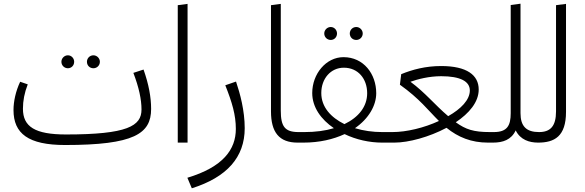

<svg xmlns="http://www.w3.org/2000/svg" viewBox="-20 -771 3161 1038"><path d="M347 -402C366 -402 381 -417 381 -437C381 -456 366 -472 347 -472C328 -472 312 -456 312 -437C312 -417 328 -402 347 -402ZM485 -402C504 -402 520 -417 520 -437C520 -456 504 -472 485 -472C465 -472 450 -456 450 -437C450 -417 465 -402 485 -402ZM756 -395 701 -377C731 -299 745 -233 745 -179C745 -90 669 -44 337 -44C169 -44 104 -86 104 -183C104 -226 112 -269 130 -315L89 -329C65 -278 53 -223 53 -176C53 -49 133 13 332 13C705 13 797 -48 797 -182C797 -246 784 -316 756 -395Z M994 0V-750L941 -743V0Z M1017 247C1207 187 1303 79 1303 -78C1303 -173 1278 -265 1256 -330L1198 -310C1235 -217 1255 -149 1255 -74C1255 37 1186 132 993 190Z M1445 -169C1445 -56 1489 0 1589 0L1609 -29L1594 -57C1520 -57 1498 -87 1498 -173V-750L1445 -743Z M1768 -555C1787 -555 1802 -570 1802 -590C1802 -609 1787 -625 1768 -625C1749 -625 1733 -609 1733 -590C1733 -570 1749 -555 1768 -555ZM1906 -555C1925 -555 1941 -570 1941 -590C1941 -609 1925 -625 1906 -625C1886 -625 1871 -609 1871 -590C1871 -570 1886 -555 1906 -555ZM2088 -57H2046C1996 -57 1945 -64 1899 -78C1974 -130 2014 -201 2014 -267C2014 -371 1946 -462 1837 -462C1743 -462 1668 -372 1668 -268C1668 -191 1716 -125 1785 -78C1739 -64 1685 -57 1626 -57H1594L1569 -29L1589 0H1620C1708 0 1782 -18 1843 -46C1905 -16 1977 0 2046 0H2083L2103 -29ZM1717 -268C1717 -346 1768 -405 1839 -405C1916 -405 1965 -345 1965 -267C1965 -195 1919 -137 1842 -100C1769 -136 1717 -192 1717 -268Z M2651 -57H2629C2540 -57 2498 -71 2444 -110C2516 -158 2568 -219 2568 -287C2568 -365 2504 -414 2365 -414C2281 -414 2210 -395 2149 -370L2142 -313C2250 -236 2294 -175 2353 -117C2273 -80 2178 -57 2102 -57H2088L2063 -28L2083 0H2112C2189 0 2300 -30 2394 -80C2457 -29 2528 0 2618 0H2645L2665 -28ZM2199 -329C2238 -343 2300 -359 2365 -359C2469 -359 2520 -331 2520 -282C2520 -231 2472 -182 2403 -143C2331 -204 2279 -270 2199 -329Z M2894 -57C2826 -57 2794 -88 2794 -159V-751L2741 -744V-159C2741 -92 2722 -57 2650 -57L2625 -29L2645 0C2699 0 2744 -15 2768 -66C2793 -15 2842 0 2889 0L2909 -29Z M2889 0C2977 0 3040 -33 3040 -166V-750L2986 -743V-169C2986 -88 2955 -57 2894 -57L2869 -29Z"/></svg>

Font: FiraGO Light
Style: Regular
Weight: 300
Designer: bBox Type
Foundry: bBox Type GmbH
Version: Version 1.001;PS 001.001;hotconv 1.0.88;makeotf.lib2.5.64775